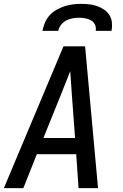

<svg xmlns="http://www.w3.org/2000/svg" viewBox="-20 -975 640 995"><path d="M0 0 309 -735H421L488 0H387L375 -176H171L101 0ZM369 -260 352 -490Q350 -519 348 -548Q346 -577 344 -606Q332 -577 321 -548Q310 -519 298 -490L205 -260ZM200 -815Q204 -836 213 -857.5Q222 -879 237.5 -896Q253 -913 273.5 -924.5Q294 -936 315.5 -943Q337 -950 359 -952.5Q381 -955 402 -955Q423 -955 444 -952.5Q465 -950 484.5 -943Q504 -936 520.5 -924.5Q537 -913 547.5 -896Q558 -879 560 -857.5Q562 -836 558 -815H476Q479 -832 472.5 -846.5Q466 -861 452.5 -869Q439 -877 423 -880Q407 -883 390 -883Q373 -883 356 -880Q339 -877 323.5 -869Q308 -861 296.5 -846.5Q285 -832 282 -815Z"/></svg>

Font: Iosevka Custom Medium Oblique
Style: Regular
Weight: 500
Italic angle: -9°
Designer: Belleve Invis
Foundry: Belleve Invis
Version: Version 27.0.1